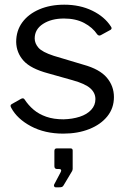

<svg xmlns="http://www.w3.org/2000/svg" viewBox="-20 -560 552 819"><path d="M395 -413Q375 -443 339 -462Q303 -481 253 -481Q199 -481 163.5 -458Q128 -435 128 -396Q128 -375 144 -356.5Q160 -338 209 -322L336 -284Q405 -265 435.5 -229Q466 -193 466 -146Q466 -99 438 -64Q410 -29 361 -9.5Q312 10 250 10Q171 10 112 -21.5Q53 -53 28 -100Q25 -105 25 -109Q25 -113 30 -116L69 -138Q74 -141 78 -140.5Q82 -140 84 -137Q101 -111 123.5 -92Q146 -73 177.5 -62Q209 -51 251 -51Q289 -52 320 -62Q351 -72 369 -91.5Q387 -111 387 -137Q387 -164 365 -183.5Q343 -203 289 -218L186 -247Q111 -267 80.5 -301Q50 -335 49 -381Q49 -429 75 -464.5Q101 -500 147.5 -520Q194 -540 254 -540Q321 -540 373.5 -514.5Q426 -489 453 -447Q456 -443 456 -439.5Q456 -436 452 -433L410 -410Q406 -408 402.5 -408.5Q399 -409 395 -413ZM217 239Q213 239 211 235Q209 231 211 227L238 176Q242 169 240.5 165Q239 161 233 161H224Q212 161 212 149V84Q212 73 222 73H281Q290 73 290 82V161Q290 163 289 165.5Q288 168 288 169L251 231Q248 236 244 237.5Q240 239 232 239Z"/></svg>

Font: Libre Franklin
Style: Regular
Weight: 400
Designer: Pablo Impallari, Rodrigo Fuenzalida, Nhung Nguyen
Foundry: Impallari Type
Version: Version 3.000